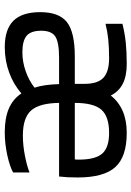

<svg xmlns="http://www.w3.org/2000/svg" viewBox="107 -651 552 806"><g transform="rotate(90 383.0 -248.0)"><path d="M178 8Q103 8 67 -28.5Q31 -65 31 -141Q31 -220 73 -253Q115 -286 217 -286H332V-327Q332 -382 306.5 -406Q281 -430 224 -430Q180 -430 146 -426.5Q112 -423 80 -415V-486Q120 -496 159 -500Q198 -504 249 -504Q299 -504 331.5 -487.5Q364 -471 381 -437Q407 -470 446 -487Q485 -504 538 -504Q638 -504 681.5 -456Q725 -408 725 -298Q725 -273 724 -255.5Q723 -238 721 -220H412Q413 -138 443.5 -103Q474 -68 549 -68Q589 -68 633 -76.5Q677 -85 704 -96V-27Q679 -13 631 -2.5Q583 8 535 8Q476 8 436 -9Q396 -26 372 -62Q335 -29 284.5 -10.5Q234 8 178 8ZM650 -309Q649 -375 623.5 -402.5Q598 -430 538 -430Q469 -430 440.5 -397.5Q412 -365 412 -286H649Q650 -289 650 -294Q650 -299 650 -309ZM109 -145Q109 -102 130 -84Q151 -66 200 -66Q240 -66 279.5 -80Q319 -94 348 -117Q341 -138 337.5 -164Q334 -190 333 -220H222Q157 -220 133 -204Q109 -188 109 -145Z"/></g></svg>

Font: Blinker
Style: Regular
Weight: 400
Designer: Juergen Huber
Foundry: supertype
Version: Version 1.017;hotconv 1.0.117;makeotfexe 2.5.65602